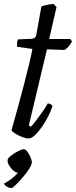

<svg xmlns="http://www.w3.org/2000/svg" viewBox="-29 -696 382 965"><path d="M115 0Q102 0 82.5 -7.5Q63 -15 47 -25Q31 -35 29 -42Q45 -98 61.5 -158.5Q78 -219 92.5 -275Q107 -331 118 -376.5Q129 -422 134 -450L56 -461Q56 -487 61 -498L130 -501Q140 -502 146 -506.5Q152 -511 154 -524L179 -663Q189 -668 206.5 -671.5Q224 -675 241 -676L255 -660L218 -500H324L333 -488Q327 -476 317 -464Q307 -452 296 -445L207 -448L116 -66L126 -59Q135 -68 150.5 -88Q166 -108 183 -132Q200 -156 211 -176Q219 -176 225.5 -172Q232 -168 235 -164Q229 -143 215 -115Q201 -87 183.5 -61Q166 -35 147.5 -17.5Q129 0 115 0ZM29 249Q17 249 5.5 242Q-6 235 -9 227Q10 217 29 202.5Q48 188 61 173Q50 171 37.5 160.5Q25 150 17 136Q9 122 9 110Q9 100 25.5 87Q42 74 61.5 64Q81 54 91 54Q99 54 108 66Q117 78 124 93.5Q131 109 131 120Q131 131 117.5 152.5Q104 174 85 196Q66 218 50 233.5Q34 249 29 249Z"/></svg>

Font: Texturina Light
Style: Italic
Weight: 300
Italic angle: -11°
Designer: Guillermo Torres Carreño
Foundry: Omnibus-Type
Version: Version 1.002; ttfautohint (v1.8.3)